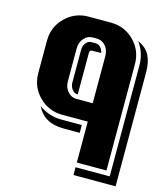

<svg xmlns="http://www.w3.org/2000/svg" viewBox="-111 -563 772 907"><g transform="rotate(15 275.0 -109.5)"><path d="M540 261.2H334V223.1H501V-319.8Q501 -379.9 465.8 -429.2Q507.8 -410.2 523.9 -377.4Q540 -344.7 540 -295.9ZM479 200.2H334V0H209Q142.6 0 95.7 -46.9Q48.8 -93.8 48.8 -160.2V-319.8Q48.8 -386.7 95.7 -433.3Q142.6 -480 209 -480H318.8Q385.7 -480 432.4 -433.3Q479 -386.7 479 -319.8ZM334 -89.8V-319.8Q334 -350.1 316.7 -370.1Q299.3 -390.1 273.9 -390.1H253.9Q228.5 -390.1 211.2 -370.1Q193.8 -350.1 193.8 -319.8V-160.2Q193.8 -130.4 211.4 -110.1Q229 -89.8 253.9 -89.8ZM311 -329.1H269Q261.7 -329.1 258.3 -325.4Q254.9 -321.8 254.9 -313V-111.8H253.9Q238.3 -111.8 227.1 -126Q215.8 -140.1 215.8 -160.2V-319.8Q215.8 -339.8 227.1 -353.5Q238.3 -367.2 253.9 -367.2H273.9Q288.1 -367.2 298.3 -356.4Q308.6 -345.7 311 -329.1ZM311 61H231.9Q135.7 61 100.1 -13.2Q150.9 22.9 209 22.9H311Z"/></g></svg>

Font: Laconic
Style: Shadow
Weight: 900
Width: 6
Designer: Robby Woodard
Version: Version 1.000